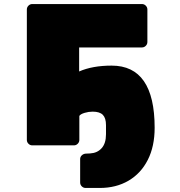

<svg xmlns="http://www.w3.org/2000/svg" viewBox="-20 -720 890 951"><path d="M746 -87Q746 5 712 72Q678 139 616.5 175Q555 211 474 211H404Q393 211 385 203Q377 195 377 184V68Q377 57 385 49.5Q393 42 404 41L426 40Q462 38 483.5 14Q505 -10 505 -55V-100Q505 -135 489.5 -151Q474 -167 439 -167Q419 -167 399 -161Q379 -155 373 -146V-27Q373 -16 365 -8Q357 0 346 0H140Q129 0 121 -8Q113 -16 113 -27V-673Q113 -684 121 -692Q129 -700 140 -700H683Q694 -700 702 -692Q710 -684 710 -673V-512Q710 -501 702 -493Q694 -485 683 -485H372V-366Q438 -395 533 -395Q746 -395 746 -87Z"/></svg>

Font: Rubik Mono One
Style: Regular
Weight: 400
Designer: Hubert and Fischer with Elvire Volk Leonovitch (Cyrillic Expansion: Cyreal)
Foundry: Hubert and Fischer with Elvire Volk Leonovitch
Version: Version 2.000